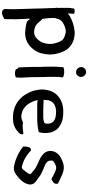

<svg xmlns="http://www.w3.org/2000/svg" viewBox="495 -1251 874 1904"><g transform="rotate(90 932.0 -299.0)"><path d="M58 -455C59 -451 59 -447 59 -442V-436C55 -428 56 -419 59 -411V-406C60 -399 60 -393 60 -386V-362C61 -356 61 -349 61 -341C63 -300 65 -257 65 -215C66 -205 66 -195 66 -184C66 -126 71 -68 71 -10V30C71 53 69 72 69 93C76 103 79 115 98 118C128 121 150 104 169 95C170 73 171 53 170 30C170 17 170 4 171 -10C171 -59 167 -106 165 -153L169 -159C169 -159 169 -158 170 -158C180 -148 184 -135 197 -128C217 -123 235 -119 256 -116C270 -114 288 -113 302 -111C310 -111 317 -112 323 -112H329C399 -121 437 -152 472 -197C503 -235 517 -289 521 -354C521 -357 520 -359 520 -362C520 -369 519 -376 519 -382C517 -415 507 -448 497 -473C472 -551 402 -603 301 -603C234 -598 185 -579 139 -554C131 -549 123 -542 115 -535C114 -538 114 -543 113 -548C114 -560 116 -574 117 -586V-593C107 -605 75 -607 64 -594C63 -588 63 -582 62 -576C61 -565 58 -554 58 -543ZM158 -384V-391C159 -394 159 -398 159 -401C159 -405 159 -409 160 -412C165 -423 167 -437 172 -448C185 -478 212 -490 239 -503C252 -508 267 -511 281 -514H286C289 -515 292 -515 295 -515C298 -515 301 -514 305 -513C333 -507 363 -498 379 -477C399 -451 408 -415 415 -379C415 -374 415 -369 416 -365V-356C416 -349 414 -325 412 -320C405 -293 402 -273 386 -255C367 -227 340 -201 298 -200C289 -200 279 -203 271 -203C257 -206 245 -211 233 -217C226 -221 220 -227 214 -232C205 -244 193 -254 184 -266C180 -272 176 -278 168 -279C165 -299 162 -321 160 -341C160 -351 160 -360 159 -369C159 -374 159 -379 158 -384Z M641 -381C641 -360 642 -321 642 -300C642 -292 642 -285 643 -277C643 -271 643 -264 644 -256V-166C644 -157 644 -148 645 -139C645 -123 647 -97 647 -82C648 -71 649 -56 649 -45L660 -37C663 -33 664 -28 666 -23V-20C676 -14 691 -10 706 -10C723 -10 737 -14 748 -20V-28C748 -40 750 -50 750 -61V-77C750 -89 749 -102 748 -114L747 -139C746 -148 745 -156 745 -164V-221C745 -236 744 -255 744 -270V-293C742 -321 742 -364 742 -394C742 -410 743 -429 743 -443C744 -455 747 -473 747 -486C724 -501 674 -504 646 -490V-481C646 -476 645 -469 645 -462C642 -437 641 -409 641 -381ZM645 -667C645 -640 668 -617 694 -616H701C725 -619 743 -641 743 -666C743 -693 720 -716 693 -716C667 -716 645 -694 645 -667Z M871 -240C874 -215 880 -189 890 -167C893 -160 896 -154 899 -147C916 -117 932 -85 958 -64C963 -60 967 -55 972 -51C1021 -7 1102 20 1197 6C1234 0 1270 -23 1293 -46C1299 -52 1306 -58 1309 -66C1313 -77 1312 -87 1310 -92C1304 -93 1298 -94 1294 -93C1277 -89 1267 -90 1246 -88C1232 -85 1226 -86 1212 -88L1198 -91C1181 -84 1155 -73 1134 -73C1098 -75 1061 -90 1040 -111C1012 -132 993 -171 980 -206C977 -215 975 -226 972 -234H982C993 -233 998 -231 1009 -231H1150C1201 -231 1248 -236 1290 -246C1306 -298 1303 -365 1272 -413C1238 -463 1179 -487 1106 -489H1069C982 -486 907 -437 881 -361C879 -352 876 -343 874 -334L871 -319C866 -295 866 -263 871 -240ZM970 -294C970 -298 970 -302 971 -306C971 -316 972 -329 974 -338C974 -342 975 -345 976 -349C989 -387 1020 -411 1063 -416C1069 -417 1076 -417 1084 -418H1089C1130 -418 1166 -411 1187 -389C1208 -368 1212 -325 1200 -302C1182 -295 1163 -291 1140 -291H1072C1064 -291 1057 -291 1049 -292H1029C1015 -292 1004 -293 990 -294H978C976 -295 973 -294 970 -294Z M1432 -94C1477 -54 1534 -26 1596 -8C1616 -4 1640 3 1662 0C1684 -3 1708 -19 1723 -31C1749 -51 1776 -76 1792 -104C1801 -121 1807 -133 1809 -153V-156C1813 -193 1787 -214 1760 -232C1744 -245 1725 -256 1708 -268C1693 -276 1679 -282 1664 -289C1625 -307 1572 -316 1572 -366C1569 -391 1590 -400 1607 -408C1616 -414 1628 -419 1643 -419C1663 -419 1677 -411 1693 -404C1712 -394 1733 -385 1757 -372C1767 -376 1775 -383 1786 -390C1802 -398 1809 -424 1798 -439C1785 -442 1775 -450 1763 -455C1725 -472 1694 -492 1645 -495C1619 -495 1597 -489 1578 -481C1552 -470 1530 -461 1512 -441C1485 -416 1474 -382 1477 -351C1479 -324 1495 -301 1515 -285C1549 -253 1607 -239 1645 -215C1658 -208 1669 -197 1679 -188C1687 -181 1692 -177 1701 -170C1713 -158 1699 -138 1690 -129C1682 -117 1675 -107 1665 -96C1657 -88 1649 -75 1631 -79C1618 -82 1603 -88 1590 -92C1564 -102 1537 -116 1508 -138C1496 -148 1483 -157 1473 -168C1435 -177 1434 -123 1432 -94Z"/></g></svg>

Font: Hussar Pisanka
Style: Regular
Weight: 400
Designer: Robert Jablonski
Foundry: Cannot Into Space Fonts
Version: Version 1.070